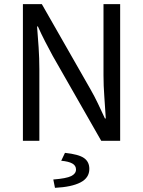

<svg xmlns="http://www.w3.org/2000/svg" viewBox="-20 -676 687 922"><path d="M90 0V-656H181L414 -248Q433 -215 450 -179.5Q467 -144 484 -107H488Q485 -158 481 -211.5Q477 -265 477 -315V-656H557V0H466L233 -408Q215 -441 196.5 -477Q178 -513 162 -549H158Q162 -500 165.5 -448Q169 -396 169 -343V0ZM244 226 236 186Q299 181 322 169.5Q345 158 345 138Q345 119 327 109Q309 99 274 96L292 58Q358 65 383.5 83Q409 101 409 135Q409 178 366.5 200Q324 222 244 226Z"/></svg>

Font: Source Sans 3 ExtraLight
Style: Regular
Weight: 400
Version: Version 3.052;hotconv 1.1.0;makeotfexe 2.6.0